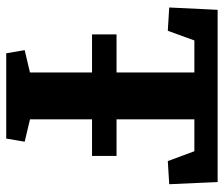

<svg xmlns="http://www.w3.org/2000/svg" viewBox="-70 -630 701 600"><g transform="rotate(90 280.0 -330.5)"><path d="M87.9 -344.7H207V-587.9H106.9L76.7 -504.9L3.9 -509.3L11.2 -660.6H549.3L556.2 -509.3L483.9 -504.9L453.1 -587.9H353.5V-344.7H467.8V-268.1H353.5V-74.2L423.3 -57.6L413.6 0H147L137.2 -57.6L207 -74.2V-268.1H87.9Z"/></g></svg>

Font: Noticia Text
Style: Bold
Weight: 700
Designer: JM Sole
Foundry: JM Sole
Version: Version 1.003